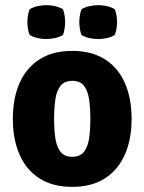

<svg xmlns="http://www.w3.org/2000/svg" viewBox="-20 -712 562 747"><path d="M492 -249.5Q492 -169.5 465.5 -110Q439 -50.5 387.8 -17.8Q336.5 15 261 15Q185 15 133.5 -18Q82 -51 56 -110.5Q30 -170 30 -249.5Q30 -330 56.2 -389.2Q82.5 -448.5 134 -481.2Q185.5 -514 261 -514Q337 -514 388.5 -481Q440 -448 466 -388.8Q492 -329.5 492 -249.5ZM190.5 -249.5Q190.5 -208.5 195.2 -175Q200 -141.5 215.2 -121.8Q230.5 -102 261 -102Q292 -102 307 -121.8Q322 -141.5 326.8 -175Q331.5 -208.5 331.5 -249.5Q331.5 -291 326.8 -324.5Q322 -358 307 -377.8Q292 -397.5 261 -397.5Q230.5 -397.5 215.2 -377.8Q200 -358 195.2 -324.5Q190.5 -291 190.5 -249.5ZM86.5 -626Q86.5 -636 88.5 -650Q90.5 -664 95.5 -676Q108.5 -684 126 -688Q143.5 -692 160 -692Q176.5 -692 194.2 -688Q212 -684 225 -676Q229.5 -664 231.5 -650Q233.5 -636 233.5 -626Q233.5 -616 231.5 -601.8Q229.5 -587.5 225 -576Q212 -568 194.2 -564Q176.5 -560 160 -560Q143.5 -560 126 -564Q108.5 -568 95.5 -576Q90.5 -587.5 88.5 -601.8Q86.5 -616 86.5 -626ZM288.5 -626Q288.5 -636 290.5 -650Q292.5 -664 297 -676Q310 -684 327.8 -688Q345.5 -692 362 -692Q378.5 -692 396.2 -688Q414 -684 426.5 -676Q431.5 -664 433.5 -650Q435.5 -636 435.5 -626Q435.5 -616 433.5 -601.8Q431.5 -587.5 426.5 -576Q414 -568 396.2 -564Q378.5 -560 362 -560Q345.5 -560 327.8 -564Q310 -568 297 -576Q292.5 -587.5 290.5 -601.8Q288.5 -616 288.5 -626Z"/></svg>

Font: Signika
Style: Bold
Weight: 700
Designer: Anna Giedry
Foundry: Anna Giedry
Version: Version 2.001